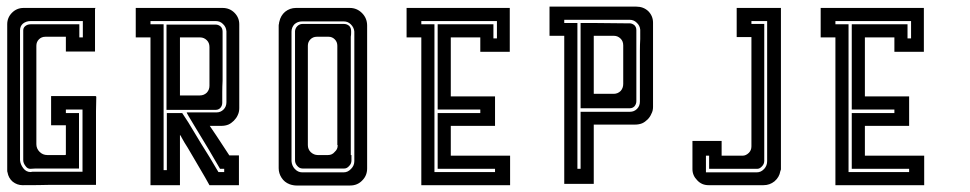

<svg xmlns="http://www.w3.org/2000/svg" viewBox="-20 -864 2956 585"><path d="M48.8 -299.8Q32.2 -299.8 18.6 -310.5Q5.9 -321.3 2.9 -338.9Q2 -340.8 2 -343.8Q2 -345.7 2 -347.7Q2 -347.7 2 -353.5Q2 -357.4 2 -362.3Q2 -377 2 -390.6Q2 -390.6 2 -399.4Q2 -414.1 2 -449.2Q2 -506.8 2 -581.1Q2 -621.1 2 -660.2Q2 -699.2 2 -732.4Q2 -737.3 2 -742.2Q2 -746.1 2 -751Q2 -751 2 -755.9Q2 -760.7 2 -790Q2 -810.5 16.6 -825.2Q31.2 -839.8 51.8 -839.8Q51.8 -839.8 65.4 -839.8Q79.1 -839.8 91.8 -839.8Q91.8 -839.8 99.6 -839.8Q107.4 -839.8 153.3 -839.8Q172.9 -839.8 202.1 -839.8Q230.5 -839.8 269.5 -839.8Q270.5 -839.8 271.5 -839.8Q271.5 -838.9 269.5 -837.9Q269.5 -837.9 269.5 -809.6Q269.5 -781.2 269.5 -752.9Q269.5 -752.9 269.5 -752.9Q269.5 -752 269.5 -752Q269.5 -752 269.5 -737.3Q269.5 -721.7 269.5 -707Q269.5 -707 240.2 -707Q210.9 -707 180.7 -707Q180.7 -707 180.7 -721.7Q180.7 -737.3 180.7 -752Q180.7 -752 172.9 -752Q165 -752 118.2 -752Q106.4 -752 98.6 -744.1Q90.8 -736.3 90.8 -724.6Q90.8 -724.6 90.8 -711.9Q90.8 -699.2 90.8 -622.1Q90.8 -588.9 90.8 -541Q90.8 -492.2 90.8 -424.8Q90.8 -411.1 100.6 -401.4Q110.4 -391.6 124 -391.6Q124 -391.6 130.9 -391.6Q137.7 -391.6 178.7 -391.6Q179.7 -391.6 180.7 -392.6Q180.7 -393.6 180.7 -393.6Q180.7 -393.6 180.7 -422.9Q180.7 -453.1 180.7 -482.4Q180.7 -482.4 166 -482.4Q151.4 -482.4 135.7 -482.4Q135.7 -482.4 135.7 -511.7Q135.7 -541 135.7 -571.3Q135.7 -571.3 141.6 -571.3Q147.5 -571.3 182.6 -571.3Q183.6 -571.3 183.6 -571.3Q183.6 -571.3 183.6 -571.3Q183.6 -571.3 195.3 -571.3Q206.1 -571.3 271.5 -571.3Q271.5 -571.3 272.5 -570.3Q273.4 -569.3 273.4 -569.3Q273.4 -569.3 272.5 -525.4Q272.5 -482.4 272.5 -427.7Q272.5 -398.4 272.5 -369.1Q272.5 -339.8 272.5 -315.4Q272.5 -311.5 272.5 -307.6Q272.5 -304.7 272.5 -300.8Q272.5 -300.8 262.7 -300.8Q252.9 -300.8 195.3 -300.8Q170.9 -300.8 134.8 -300.8Q99.6 -299.8 48.8 -299.8ZM231.4 -340.8Q231.4 -340.8 231.4 -371.1Q231.4 -400.4 231.4 -438.5Q231.4 -458 231.4 -478.5Q231.4 -499 231.4 -515.6Q231.4 -517.6 231.4 -520.5Q231.4 -522.5 231.4 -525.4Q231.4 -525.4 231.4 -526.4Q231.4 -528.3 231.4 -530.3Q231.4 -530.3 213.9 -530.3Q197.3 -530.3 180.7 -530.3Q180.7 -530.3 180.7 -526.4Q180.7 -523.4 180.7 -519.5Q180.7 -519.5 194.3 -519.5Q208 -519.5 220.7 -519.5Q220.7 -519.5 220.7 -492.2Q220.7 -464.8 220.7 -430.7Q220.7 -412.1 220.7 -393.6Q220.7 -375 220.7 -359.4Q220.7 -357.4 220.7 -355.5Q220.7 -352.5 220.7 -350.6Q220.7 -350.6 177.7 -350.6Q134.8 -350.6 90.8 -350.6Q90.8 -350.6 90.8 -349.6Q90.8 -347.7 90.8 -345.7Q90.8 -345.7 90.8 -347.7Q90.8 -349.6 90.8 -350.6Q90.8 -350.6 88.9 -350.6Q85.9 -350.6 72.3 -349.6Q63.5 -349.6 57.6 -358.4Q50.8 -367.2 50.8 -376Q50.8 -376 50.8 -381.8Q50.8 -387.7 50.8 -392.6Q50.8 -392.6 49.8 -392.6Q47.9 -392.6 45.9 -392.6Q45.9 -392.6 47.9 -392.6Q49.8 -392.6 50.8 -392.6Q50.8 -392.6 50.8 -451.2Q50.8 -509.8 50.8 -583Q50.8 -623 50.8 -662.1Q50.8 -701.2 50.8 -734.4Q50.8 -739.3 50.8 -744.1Q50.8 -748 50.8 -752.9Q50.8 -752.9 50.8 -754.9Q50.8 -757.8 50.8 -771.5Q50.8 -779.3 56.6 -784.2Q63.5 -790 73.2 -790Q73.2 -790 79.1 -790Q85.9 -790 91.8 -790Q91.8 -790 135.7 -790Q178.7 -790 221.7 -790Q221.7 -790 221.7 -776.4Q221.7 -763.7 221.7 -750Q221.7 -750 225.6 -750Q228.5 -750 232.4 -750Q232.4 -750 232.4 -766.6Q232.4 -783.2 232.4 -799.8Q232.4 -799.8 228.5 -799.8Q225.6 -799.8 221.7 -799.8Q221.7 -799.8 178.7 -799.8Q135.7 -799.8 91.8 -799.8Q91.8 -799.8 89.8 -799.8Q86.9 -799.8 73.2 -799.8Q59.6 -799.8 49.8 -792Q41 -784.2 41 -771.5Q41 -771.5 41 -768.6Q41 -766.6 41 -764.6Q41 -758.8 41 -752Q41 -752 41 -694.3Q41 -636.7 41 -562.5Q41 -523.4 41 -483.4Q41 -444.3 41 -412.1Q41 -407.2 41 -402.3Q41 -397.5 41 -392.6Q41 -392.6 41 -390.6Q41 -388.7 41 -376Q42 -363.3 50.8 -351.6Q59.6 -339.8 73.2 -339.8Q73.2 -339.8 79.1 -340.8Q85.9 -340.8 91.8 -340.8Q91.8 -340.8 135.7 -340.8Q178.7 -340.8 221.7 -340.8Q221.7 -340.8 225.6 -340.8Q228.5 -340.8 232.4 -340.8Q232.4 -340.8 231.4 -340.8Q231.4 -340.8 231.4 -340.8Z M657.2 -574.2Q657.2 -574.2 657.2 -571.3Q657.2 -568.4 657.2 -550.8Q657.2 -542 651.4 -535.2Q645.5 -529.3 637.7 -529.3Q637.7 -529.3 630.9 -529.3Q625 -529.3 618.2 -529.3Q618.2 -529.3 618.2 -527.3Q618.2 -525.4 618.2 -524.4Q618.2 -524.4 618.2 -525.4Q618.2 -527.3 618.2 -529.3Q618.2 -529.3 575.2 -529.3Q531.2 -529.3 487.3 -529.3Q487.3 -529.3 487.3 -567.4Q487.3 -569.3 487.3 -571.3Q487.3 -613.3 487.3 -666Q487.3 -694.3 487.3 -723.6Q487.3 -752 487.3 -775.4Q487.3 -779.3 487.3 -782.2Q487.3 -786.1 487.3 -789.1Q487.3 -789.1 531.2 -789.1Q575.2 -789.1 619.1 -789.1Q619.1 -789.1 619.1 -791Q619.1 -792 619.1 -793.9Q619.1 -793.9 619.1 -792Q619.1 -791 619.1 -789.1Q619.1 -789.1 622.1 -789.1Q624 -789.1 636.7 -789.1Q645.5 -789.1 652.3 -783.2Q658.2 -777.3 658.2 -767.6Q658.2 -767.6 658.2 -761.7Q658.2 -755.9 658.2 -750Q658.2 -750 658.2 -750Q658.2 -749 658.2 -749Q658.2 -749 658.2 -720.7Q658.2 -692.4 658.2 -657.2Q658.2 -637.7 658.2 -618.2Q657.2 -599.6 657.2 -583Q657.2 -581.1 657.2 -578.1Q657.2 -576.2 657.2 -574.2ZM618.2 -720.7Q618.2 -733.4 610.4 -741.2Q601.6 -750 589.8 -750Q589.8 -750 569.3 -750Q548.8 -750 528.3 -750Q528.3 -750 528.3 -723.6Q528.3 -722.7 528.3 -721.7Q528.3 -692.4 528.3 -657.2Q528.3 -636.7 528.3 -617.2Q528.3 -598.6 528.3 -582Q528.3 -580.1 528.3 -577.1Q528.3 -575.2 528.3 -573.2Q528.3 -573.2 532.2 -573.2Q534.2 -573.2 536.1 -573.2Q543.9 -573.2 588.9 -573.2Q601.6 -573.2 610.4 -582Q618.2 -590.8 618.2 -602.5Q618.2 -602.5 618.2 -608.4Q618.2 -613.3 618.2 -643.6Q618.2 -657.2 618.2 -675.8Q618.2 -694.3 618.2 -720.7ZM708 -390.6Q708 -390.6 708 -376Q708 -361.3 708 -345.7Q708 -345.7 708 -345.7Q708 -345.7 708 -344.7Q708 -344.7 708 -330.1Q708 -315.4 708 -299.8Q708 -299.8 677.7 -299.8Q648.4 -299.8 618.2 -299.8Q618.2 -299.8 604.5 -324.2Q589.8 -349.6 571.3 -380.9Q561.5 -397.5 551.8 -414.1Q541 -430.7 533.2 -445.3Q532.2 -447.3 531.2 -449.2Q529.3 -451.2 528.3 -453.1Q528.3 -453.1 528.3 -428.7Q528.3 -403.3 528.3 -372.1Q528.3 -355.5 528.3 -338.9Q528.3 -322.3 528.3 -307.6Q528.3 -305.7 528.3 -303.7Q528.3 -301.8 528.3 -299.8Q528.3 -299.8 515.6 -299.8Q508.8 -299.8 499 -299.8Q468.8 -299.8 438.5 -299.8Q438.5 -299.8 438.5 -373Q438.5 -445.3 438.5 -537.1Q438.5 -586.9 438.5 -636.7Q438.5 -685.5 438.5 -726.6Q438.5 -732.4 438.5 -738.3Q438.5 -744.1 438.5 -750Q438.5 -750 423.8 -750Q408.2 -750 393.6 -750Q393.6 -750 393.6 -763.7Q393.6 -769.5 393.6 -780.3Q393.6 -794.9 393.6 -809.6Q393.6 -824.2 393.6 -839.8Q393.6 -839.8 408.2 -839.8Q423.8 -839.8 438.5 -839.8Q438.5 -839.8 468.8 -839.8Q499 -839.8 528.3 -839.8Q528.3 -839.8 534.2 -839.8Q540 -839.8 573.2 -839.8Q587.9 -839.8 608.4 -839.8Q628.9 -839.8 658.2 -839.8Q679.7 -839.8 694.3 -825.2Q709 -810.5 709 -790Q709 -790 709 -777.3Q709 -763.7 709 -751Q709 -751 709 -741.2Q709 -732.4 709 -676.8Q709 -652.3 709 -617.2Q709 -583 709 -534.2Q709 -522.5 704.1 -512.7Q700.2 -503.9 692.4 -496.1Q684.6 -488.3 675.8 -484.4Q666 -480.5 654.3 -480.5Q654.3 -480.5 642.6 -480.5Q630.9 -480.5 619.1 -480.5Q619.1 -480.5 639.6 -450.2Q659.2 -420.9 678.7 -390.6Q678.7 -390.6 688.5 -390.6Q698.2 -390.6 709 -390.6Q709 -390.6 708 -390.6Q708 -390.6 708 -390.6ZM663.1 -349.6Q663.1 -349.6 659.2 -349.6Q655.3 -349.6 650.4 -349.6Q650.4 -349.6 633.8 -377.9Q618.2 -405.3 596.7 -440.4Q585.9 -459 574.2 -477.5Q563.5 -496.1 553.7 -511.7Q552.7 -514.6 550.8 -516.6Q549.8 -518.6 548.8 -521.5Q548.8 -521.5 572.3 -521.5Q596.7 -521.5 620.1 -521.5Q620.1 -521.5 623 -521.5Q625 -521.5 639.6 -521.5Q652.3 -521.5 661.1 -530.3Q669.9 -539.1 669.9 -552.7Q669.9 -552.7 669.9 -560.5Q669.9 -567.4 669.9 -575.2Q669.9 -575.2 668 -575.2Q666 -575.2 665 -575.2Q665 -575.2 666 -575.2Q668 -575.2 669.9 -575.2Q669.9 -575.2 669.9 -603.5Q669.9 -630.9 669.9 -667Q669.9 -686.5 669.9 -705.1Q669.9 -724.6 669.9 -741.2Q669.9 -743.2 669.9 -745.1Q669.9 -748 669.9 -750Q669.9 -750 669.9 -752Q669.9 -754.9 669.9 -768.6Q668.9 -782.2 659.2 -791Q650.4 -799.8 637.7 -799.8Q637.7 -799.8 631.8 -799.8Q626 -799.8 620.1 -799.8Q620.1 -799.8 590.8 -799.8Q561.5 -799.8 524.4 -799.8Q503.9 -799.8 484.4 -799.8Q464.8 -799.8 448.2 -799.8Q445.3 -799.8 443.4 -799.8Q440.4 -799.8 438.5 -799.8Q438.5 -799.8 438.5 -798.8Q438.5 -797.9 438.5 -796.9Q438.5 -793 438.5 -790Q438.5 -790 452.1 -790Q464.8 -790 478.5 -790Q478.5 -790 478.5 -718.8Q478.5 -646.5 478.5 -555.7Q478.5 -506.8 478.5 -458Q478.5 -409.2 478.5 -369.1Q478.5 -363.3 478.5 -357.4Q478.5 -351.6 478.5 -345.7Q478.5 -345.7 481.4 -345.7Q485.4 -345.7 488.3 -345.7Q488.3 -345.7 488.3 -374Q488.3 -402.3 488.3 -437.5Q488.3 -457 488.3 -475.6Q488.3 -495.1 488.3 -510.7Q488.3 -512.7 488.3 -515.6Q488.3 -517.6 488.3 -519.5Q488.3 -519.5 503.9 -519.5Q519.5 -519.5 535.2 -519.5Q535.2 -519.5 553.7 -491.2Q571.3 -461.9 593.8 -424.8Q605.5 -405.3 618.2 -385.7Q629.9 -365.2 639.6 -349.6Q641.6 -346.7 642.6 -344.7Q644.5 -341.8 645.5 -339.8Q645.5 -339.8 648.4 -339.8Q649.4 -339.8 651.4 -339.8Q657.2 -339.8 663.1 -339.8Q663.1 -339.8 663.1 -343.8Q663.1 -346.7 663.1 -349.6Z M1050.8 -391.6Q1050.8 -391.6 1050.8 -389.6Q1050.8 -387.7 1050.8 -375Q1050.8 -365.2 1043.9 -358.4Q1037.1 -350.6 1029.3 -350.6Q1029.3 -350.6 1026.4 -350.6Q1024.4 -350.6 1022.5 -350.6Q1016.6 -350.6 1009.8 -350.6Q1009.8 -350.6 980.5 -350.6Q950.2 -350.6 919.9 -350.6Q919.9 -350.6 918 -350.6Q915 -350.6 901.4 -350.6Q892.6 -350.6 885.7 -358.4Q878.9 -366.2 878.9 -375Q878.9 -375 878.9 -380.9Q878.9 -386.7 878.9 -391.6Q878.9 -391.6 877 -391.6Q876 -391.6 874 -391.6Q874 -391.6 876 -391.6Q877 -391.6 878.9 -391.6Q878.9 -391.6 878.9 -450.2Q878.9 -507.8 878.9 -582Q878.9 -622.1 878.9 -661.1Q878.9 -700.2 878.9 -733.4Q878.9 -738.3 878.9 -743.2Q878.9 -747.1 878.9 -752Q878.9 -752 878.9 -753.9Q878.9 -756.8 878.9 -769.5Q879.9 -778.3 885.7 -784.2Q892.6 -791 901.4 -791Q901.4 -791 907.2 -791Q912.1 -791 918 -791Q918 -791 949.2 -791Q980.5 -791 1010.7 -791Q1010.7 -791 1010.7 -793Q1010.7 -793.9 1010.7 -795.9Q1010.7 -795.9 1010.7 -793.9Q1010.7 -793 1010.7 -791Q1010.7 -791 1013.7 -791Q1015.6 -791 1028.3 -791Q1037.1 -791 1043.9 -785.2Q1049.8 -779.3 1049.8 -769.5Q1049.8 -769.5 1049.8 -763.7Q1049.8 -757.8 1048.8 -752Q1048.8 -752 1048.8 -694.3Q1048.8 -635.7 1048.8 -562.5Q1048.8 -522.5 1048.8 -482.4Q1048.8 -443.4 1048.8 -411.1Q1048.8 -406.2 1048.8 -401.4Q1048.8 -396.5 1048.8 -391.6Q1048.8 -391.6 1050.8 -391.6Q1052.7 -391.6 1053.7 -391.6Q1053.7 -391.6 1052.7 -391.6Q1051.8 -391.6 1050.8 -391.6ZM1007.8 -421.9Q1007.8 -421.9 1007.8 -434.6Q1007.8 -448.2 1007.8 -526.4Q1007.8 -559.6 1007.8 -608.4Q1007.8 -657.2 1007.8 -724.6Q1007.8 -736.3 1000 -744.1Q992.2 -752 981.4 -752Q981.4 -752 976.6 -752Q971.7 -752 945.3 -752Q933.6 -752 925.8 -744.1Q918 -736.3 918 -724.6Q918 -724.6 918 -715.8Q918 -713.9 918 -711.9Q918 -699.2 918 -621.1Q918 -587.9 918 -539.1Q918 -490.2 918 -421.9Q918 -409.2 926.8 -400.4Q936.5 -391.6 948.2 -391.6Q948.2 -391.6 950.2 -391.6Q951.2 -391.6 952.1 -391.6Q956.1 -391.6 979.5 -391.6Q992.2 -391.6 1000 -401.4Q1008.8 -409.2 1008.8 -419.9Q1008.8 -419.9 1008.8 -420.9Q1008.8 -421.9 1008.8 -421.9Q1008.8 -421.9 1008.8 -421.9Q1008.8 -421.9 1007.8 -421.9ZM1098.6 -786.1Q1098.6 -786.1 1098.6 -774.4Q1098.6 -761.7 1098.6 -750Q1098.6 -750 1098.6 -744.1Q1098.6 -738.3 1098.6 -703.1Q1098.6 -688.5 1098.6 -666Q1098.6 -644.5 1098.6 -613.3Q1098.6 -569.3 1098.6 -504.9Q1098.6 -441.4 1098.6 -350.6Q1098.6 -329.1 1084 -314.5Q1069.3 -298.8 1046.9 -298.8Q1046.9 -298.8 1041 -298.8Q1039.1 -298.8 1034.2 -298.8Q1021.5 -298.8 1008.8 -298.8Q1008.8 -298.8 979.5 -298.8Q949.2 -298.8 918.9 -298.8Q918.9 -298.8 915 -298.8Q910.2 -298.8 882.8 -298.8Q877.9 -298.8 873 -299.8Q867.2 -300.8 862.3 -302.7Q846.7 -308.6 837.9 -322.3Q829.1 -335.9 829.1 -351.6Q829.1 -351.6 829.1 -352.5Q829.1 -352.5 829.1 -352.5Q829.1 -352.5 829.1 -358.4Q829.1 -361.3 829.1 -365.2Q829.1 -377.9 829.1 -389.6Q829.1 -389.6 829.1 -395.5Q829.1 -401.4 829.1 -436.5Q829.1 -451.2 829.1 -472.7Q829.1 -495.1 829.1 -525.4Q829.1 -569.3 829.1 -632.8Q829.1 -664.1 829.1 -702.1Q829.1 -741.2 829.1 -786.1Q829.1 -789.1 830.1 -792Q830.1 -794.9 831.1 -797.9Q835 -816.4 848.6 -828.1Q863.3 -839.8 881.8 -839.8Q881.8 -839.8 908.2 -839.8Q935.5 -839.8 968.8 -839.8Q987.3 -839.8 1004.9 -839.8Q1022.5 -839.8 1037.1 -839.8Q1040 -839.8 1042 -839.8Q1043.9 -839.8 1045.9 -839.8Q1067.4 -839.8 1083 -824.2Q1098.6 -808.6 1098.6 -786.1ZM1059.6 -389.6Q1059.6 -389.6 1059.6 -448.2Q1059.6 -505.9 1059.6 -579.1Q1059.6 -619.1 1059.6 -658.2Q1059.6 -697.3 1059.6 -730.5Q1059.6 -735.4 1059.6 -740.2Q1059.6 -744.1 1059.6 -749Q1059.6 -749 1059.6 -751Q1059.6 -753.9 1059.6 -767.6Q1058.6 -780.3 1048.8 -790Q1040 -798.8 1027.3 -798.8Q1027.3 -798.8 1021.5 -798.8Q1015.6 -798.8 1009.8 -798.8Q1009.8 -798.8 979.5 -798.8Q948.2 -798.8 917 -798.8Q917 -798.8 917 -796.9Q917 -795.9 917 -793.9Q917 -793.9 917 -795.9Q917 -796.9 917 -798.8Q917 -798.8 915 -798.8Q913.1 -798.8 900.4 -798.8Q886.7 -798.8 877 -790Q868.2 -780.3 868.2 -767.6Q868.2 -767.6 868.2 -765.6Q868.2 -763.7 868.2 -761.7Q868.2 -754.9 868.2 -749Q868.2 -749 868.2 -691.4Q868.2 -676.8 868.2 -661.1Q868.2 -614.3 868.2 -559.6Q868.2 -520.5 868.2 -480.5Q868.2 -441.4 868.2 -409.2Q868.2 -404.3 868.2 -399.4Q868.2 -394.5 868.2 -389.6Q868.2 -389.6 868.2 -387.7Q868.2 -385.7 868.2 -373Q869.1 -359.4 877.9 -349.6Q887.7 -338.9 900.4 -338.9Q900.4 -338.9 916 -338.9Q923.8 -338.9 936.5 -338.9Q971.7 -338.9 1007.8 -338.9Q1007.8 -338.9 1007.8 -340.8Q1007.8 -342.8 1007.8 -343.8Q1007.8 -343.8 1007.8 -342.8Q1007.8 -340.8 1007.8 -338.9Q1007.8 -338.9 1010.7 -338.9Q1012.7 -338.9 1027.3 -338.9Q1040 -338.9 1049.8 -349.6Q1059.6 -359.4 1059.6 -373Q1059.6 -373 1059.6 -378.9Q1059.6 -384.8 1059.6 -389.6Z M1443.4 -706.1Q1443.4 -706.1 1443.4 -720.7Q1443.4 -735.4 1443.4 -750Q1443.4 -750 1414.1 -750Q1383.8 -750 1353.5 -750Q1353.5 -750 1353.5 -720.7Q1353.5 -692.4 1353.5 -655.3Q1353.5 -635.7 1353.5 -616.2Q1353.5 -595.7 1353.5 -579.1Q1353.5 -577.1 1353.5 -574.2Q1353.5 -572.3 1353.5 -570.3Q1353.5 -570.3 1398.4 -570.3Q1443.4 -570.3 1488.3 -570.3Q1488.3 -570.3 1488.3 -540Q1488.3 -509.8 1488.3 -480.5Q1488.3 -480.5 1443.4 -480.5Q1398.4 -480.5 1353.5 -480.5Q1353.5 -480.5 1353.5 -450.2Q1353.5 -419.9 1353.5 -389.6Q1353.5 -389.6 1382.8 -389.6Q1411.1 -389.6 1448.2 -389.6Q1467.8 -389.6 1488.3 -389.6Q1507.8 -389.6 1524.4 -389.6Q1526.4 -389.6 1529.3 -389.6Q1531.2 -389.6 1534.2 -389.6Q1534.2 -389.6 1534.2 -360.4Q1534.2 -330.1 1534.2 -299.8Q1534.2 -299.8 1504.9 -299.8Q1475.6 -299.8 1438.5 -299.8Q1418.9 -299.8 1399.4 -299.8Q1379.9 -299.8 1363.3 -299.8Q1360.4 -299.8 1358.4 -299.8Q1356.4 -299.8 1353.5 -299.8Q1353.5 -299.8 1340.8 -299.8Q1334 -299.8 1324.2 -299.8Q1293.9 -299.8 1263.7 -299.8Q1263.7 -299.8 1263.7 -329.1Q1263.7 -357.4 1263.7 -394.5Q1263.7 -414.1 1263.7 -434.6Q1263.7 -454.1 1263.7 -470.7Q1263.7 -472.7 1263.7 -475.6Q1263.7 -477.5 1263.7 -480.5Q1263.7 -480.5 1263.7 -509.8Q1263.7 -540 1263.7 -570.3Q1263.7 -570.3 1263.7 -598.6Q1263.7 -627.9 1263.7 -665Q1263.7 -684.6 1263.7 -704.1Q1263.7 -723.6 1263.7 -740.2Q1263.7 -743.2 1263.7 -745.1Q1263.7 -748 1263.7 -750Q1263.7 -750 1249 -750Q1233.4 -750 1218.8 -750Q1218.8 -750 1218.8 -763.7Q1218.8 -769.5 1218.8 -780.3Q1218.8 -794.9 1218.8 -809.6Q1218.8 -824.2 1218.8 -839.8Q1218.8 -839.8 1233.4 -839.8Q1248 -839.8 1262.7 -839.8Q1262.7 -839.8 1293 -839.8Q1322.3 -839.8 1352.5 -839.8Q1352.5 -839.8 1381.8 -839.8Q1410.2 -839.8 1447.3 -839.8Q1466.8 -839.8 1487.3 -839.8Q1506.8 -839.8 1523.4 -839.8Q1525.4 -839.8 1528.3 -839.8Q1530.3 -839.8 1533.2 -839.8Q1533.2 -839.8 1533.2 -809.6Q1533.2 -780.3 1533.2 -750Q1533.2 -750 1533.2 -735.4Q1533.2 -720.7 1533.2 -706.1Q1533.2 -706.1 1502.9 -706.1Q1473.6 -706.1 1443.4 -706.1ZM1483.4 -790Q1483.4 -790 1483.4 -775.4Q1483.4 -761.7 1483.4 -747.1Q1483.4 -747.1 1487.3 -747.1Q1490.2 -747.1 1494.1 -747.1Q1494.1 -747.1 1494.1 -764.6Q1494.1 -782.2 1494.1 -799.8Q1494.1 -799.8 1492.2 -799.8Q1490.2 -799.8 1488.3 -799.8Q1488.3 -799.8 1452.1 -799.8Q1416 -799.8 1370.1 -799.8Q1345.7 -799.8 1320.3 -799.8Q1295.9 -799.8 1275.4 -799.8Q1272.5 -799.8 1269.5 -799.8Q1266.6 -799.8 1263.7 -799.8Q1263.7 -799.8 1263.7 -798.8Q1263.7 -797.9 1263.7 -796.9Q1263.7 -793 1263.7 -790Q1263.7 -790 1277.3 -790Q1290 -790 1303.7 -790Q1303.7 -790 1303.7 -716.8Q1303.7 -644.5 1303.7 -552.7Q1303.7 -502.9 1303.7 -453.1Q1303.7 -404.3 1303.7 -363.3Q1303.7 -357.4 1303.7 -351.6Q1303.7 -345.7 1303.7 -339.8Q1303.7 -339.8 1305.7 -339.8Q1305.7 -339.8 1306.6 -339.8Q1310.5 -339.8 1313.5 -339.8Q1313.5 -339.8 1341.8 -339.8Q1370.1 -339.8 1406.2 -339.8Q1424.8 -339.8 1444.3 -339.8Q1463.9 -339.8 1479.5 -339.8Q1481.4 -339.8 1484.4 -339.8Q1486.3 -339.8 1488.3 -339.8Q1488.3 -339.8 1488.3 -343.8Q1488.3 -346.7 1488.3 -349.6Q1488.3 -349.6 1460.9 -349.6Q1432.6 -349.6 1396.5 -349.6Q1377.9 -349.6 1358.4 -349.6Q1338.9 -349.6 1323.2 -349.6Q1320.3 -349.6 1318.4 -349.6Q1316.4 -349.6 1313.5 -349.6Q1313.5 -349.6 1313.5 -377.9Q1313.5 -405.3 1313.5 -439.5Q1313.5 -459 1313.5 -477.5Q1313.5 -496.1 1313.5 -510.7Q1313.5 -513.7 1313.5 -515.6Q1313.5 -517.6 1313.5 -519.5Q1313.5 -519.5 1357.4 -519.5Q1400.4 -519.5 1443.4 -519.5Q1443.4 -519.5 1443.4 -523.4Q1443.4 -526.4 1443.4 -530.3Q1443.4 -530.3 1400.4 -530.3Q1357.4 -530.3 1313.5 -530.3Q1313.5 -530.3 1313.5 -572.3Q1313.5 -614.3 1313.5 -667Q1313.5 -695.3 1313.5 -724.6Q1313.5 -752.9 1313.5 -776.4Q1313.5 -780.3 1313.5 -783.2Q1313.5 -787.1 1313.5 -790Q1313.5 -790 1341.8 -790Q1369.1 -790 1403.3 -790Q1422.9 -790 1441.4 -790Q1460 -790 1474.6 -790Q1477.5 -790 1479.5 -790Q1481.4 -790 1483.4 -790Z M1969.7 -794.9Q1969.7 -794.9 1969.7 -781.2Q1969.7 -768.6 1969.7 -754.9Q1969.7 -754.9 1969.7 -746.1Q1969.7 -736.3 1969.7 -680.7Q1969.7 -656.2 1969.7 -622.1Q1969.7 -586.9 1969.7 -538.1Q1969.7 -526.4 1964.8 -517.6Q1960.9 -507.8 1953.1 -500Q1945.3 -492.2 1936.5 -488.3Q1926.8 -484.4 1915 -484.4Q1915 -484.4 1873 -484.4Q1831.1 -484.4 1789.1 -484.4Q1789.1 -484.4 1789.1 -455.1Q1789.1 -426.8 1789.1 -388.7Q1789.1 -369.1 1789.1 -349.6Q1789.1 -330.1 1789.1 -313.5Q1789.1 -310.5 1789.1 -308.6Q1789.1 -306.6 1789.1 -303.7Q1789.1 -303.7 1776.4 -303.7Q1769.5 -303.7 1759.8 -303.7Q1729.5 -303.7 1699.2 -303.7Q1699.2 -303.7 1699.2 -333Q1699.2 -361.3 1699.2 -398.4Q1699.2 -418 1699.2 -438.5Q1699.2 -458 1699.2 -474.6Q1699.2 -476.6 1699.2 -479.5Q1699.2 -481.4 1699.2 -484.4Q1699.2 -484.4 1699.2 -515.6Q1699.2 -546.9 1699.2 -578.1Q1699.2 -578.1 1699.2 -606.4Q1699.2 -635.7 1699.2 -670.9Q1699.2 -691.4 1699.2 -710Q1699.2 -729.5 1699.2 -746.1Q1699.2 -748 1699.2 -750Q1699.2 -752.9 1699.2 -754.9Q1699.2 -754.9 1684.6 -754.9Q1668.9 -754.9 1654.3 -754.9Q1654.3 -754.9 1654.3 -767.6Q1654.3 -774.4 1654.3 -784.2Q1654.3 -798.8 1654.3 -813.5Q1654.3 -829.1 1654.3 -843.8Q1654.3 -843.8 1668.9 -843.8Q1684.6 -843.8 1699.2 -843.8Q1699.2 -843.8 1729.5 -843.8Q1759.8 -843.8 1789.1 -843.8Q1789.1 -843.8 1833 -843.8Q1876 -843.8 1918.9 -843.8Q1940.4 -843.8 1955.1 -830.1Q1969.7 -815.4 1969.7 -794.9ZM1930.7 -753.9Q1930.7 -753.9 1930.7 -756.8Q1930.7 -758.8 1930.7 -773.4Q1929.7 -786.1 1919.9 -794.9Q1911.1 -803.7 1898.4 -803.7Q1898.4 -803.7 1892.6 -803.7Q1886.7 -803.7 1880.9 -803.7Q1880.9 -803.7 1851.6 -803.7Q1822.3 -803.7 1785.2 -803.7Q1764.6 -803.7 1745.1 -803.7Q1725.6 -803.7 1709 -803.7Q1706.1 -803.7 1704.1 -803.7Q1701.2 -803.7 1699.2 -803.7Q1699.2 -803.7 1699.2 -802.7Q1699.2 -801.8 1699.2 -800.8Q1699.2 -796.9 1699.2 -793.9Q1699.2 -793.9 1712.9 -793.9Q1725.6 -793.9 1739.3 -793.9Q1739.3 -793.9 1739.3 -722.7Q1739.3 -650.4 1739.3 -559.6Q1739.3 -510.7 1739.3 -461.9Q1739.3 -413.1 1739.3 -373Q1739.3 -367.2 1739.3 -361.3Q1739.3 -355.5 1739.3 -349.6Q1739.3 -349.6 1741.2 -349.6Q1741.2 -349.6 1742.2 -349.6Q1746.1 -349.6 1749 -349.6Q1749 -349.6 1749 -377.9Q1749 -405.3 1749 -441.4Q1749 -460 1749 -479.5Q1749 -498 1749 -513.7Q1749 -516.6 1749 -518.6Q1749 -520.5 1749 -523.4Q1749 -523.4 1793 -523.4Q1836.9 -523.4 1879.9 -523.4Q1879.9 -523.4 1882.8 -523.4Q1884.8 -523.4 1899.4 -523.4Q1912.1 -523.4 1920.9 -532.2Q1929.7 -541 1929.7 -554.7Q1929.7 -554.7 1929.7 -562.5Q1929.7 -570.3 1929.7 -578.1Q1929.7 -578.1 1927.7 -578.1Q1925.8 -578.1 1923.8 -578.1Q1923.8 -578.1 1925.8 -578.1Q1927.7 -578.1 1929.7 -578.1Q1929.7 -578.1 1929.7 -606.4Q1929.7 -634.8 1929.7 -670.9Q1929.7 -690.4 1929.7 -709Q1929.7 -728.5 1930.7 -745.1Q1930.7 -747.1 1930.7 -749Q1930.7 -752 1930.7 -753.9ZM1918.9 -579.1Q1918.9 -579.1 1918.9 -576.2Q1918.9 -573.2 1918.9 -555.7Q1918.9 -546.9 1913.1 -540Q1907.2 -534.2 1899.4 -534.2Q1899.4 -534.2 1892.6 -534.2Q1886.7 -534.2 1879.9 -534.2Q1879.9 -534.2 1879.9 -532.2Q1879.9 -530.3 1879.9 -529.3Q1879.9 -529.3 1879.9 -530.3Q1879.9 -532.2 1879.9 -534.2Q1879.9 -534.2 1836.9 -534.2Q1793 -534.2 1749 -534.2Q1749 -534.2 1749 -572.3Q1749 -574.2 1749 -576.2Q1749 -618.2 1749 -670.9Q1749 -700.2 1749 -728.5Q1749 -756.8 1749 -780.3Q1749 -784.2 1749 -787.1Q1749 -791 1749 -793.9Q1749 -793.9 1793 -793.9Q1836.9 -793 1879.9 -793Q1879.9 -793 1879.9 -794.9Q1879.9 -795.9 1879.9 -797.9Q1879.9 -797.9 1879.9 -795.9Q1879.9 -794.9 1879.9 -793Q1879.9 -793 1882.8 -793Q1884.8 -793 1897.5 -793Q1906.2 -793 1913.1 -787.1Q1918.9 -781.2 1918.9 -772.5Q1918.9 -772.5 1918.9 -765.6Q1918.9 -759.8 1918.9 -753.9Q1918.9 -753.9 1918.9 -753.9Q1918.9 -752.9 1918.9 -752.9Q1918.9 -752.9 1918.9 -724.6Q1918.9 -697.3 1918.9 -661.1Q1918.9 -641.6 1918.9 -623Q1918.9 -603.5 1918.9 -587.9Q1918.9 -585.9 1918.9 -584Q1918.9 -581.1 1918.9 -579.1ZM1878.9 -725.6Q1878.9 -738.3 1871.1 -746.1Q1862.3 -754.9 1850.6 -754.9Q1850.6 -754.9 1830.1 -754.9Q1809.6 -754.9 1789.1 -754.9Q1789.1 -754.9 1789.1 -728.5Q1789.1 -727.5 1789.1 -726.6Q1789.1 -697.3 1789.1 -662.1Q1789.1 -641.6 1789.1 -623Q1789.1 -603.5 1789.1 -586.9Q1789.1 -585 1789.1 -583Q1789.1 -580.1 1789.1 -578.1Q1789.1 -578.1 1793 -578.1Q1794.9 -578.1 1796.9 -578.1Q1804.7 -578.1 1849.6 -578.1Q1862.3 -578.1 1871.1 -586.9Q1878.9 -595.7 1878.9 -608.4Q1878.9 -608.4 1878.9 -613.3Q1878.9 -618.2 1878.9 -648.4Q1878.9 -662.1 1878.9 -680.7Q1878.9 -700.2 1878.9 -725.6Z M2089.8 -348.6Q2089.8 -348.6 2089.8 -351.6Q2089.8 -354.5 2089.8 -362.3Q2089.8 -376 2089.8 -389.6Q2089.8 -389.6 2089.8 -396.5Q2089.8 -400.4 2089.8 -405.3Q2089.8 -419.9 2089.8 -434.6Q2089.8 -434.6 2119.1 -434.6Q2149.4 -434.6 2178.7 -434.6Q2178.7 -434.6 2178.7 -419.9Q2178.7 -405.3 2178.7 -389.6Q2178.7 -389.6 2186.5 -389.6Q2194.3 -389.6 2242.2 -389.6Q2252.9 -389.6 2261.7 -398.4Q2269.5 -406.2 2269.5 -418Q2269.5 -418 2269.5 -471.7Q2269.5 -525.4 2269.5 -593.8Q2269.5 -629.9 2269.5 -667Q2269.5 -703.1 2269.5 -733.4Q2269.5 -738.3 2269.5 -742.2Q2269.5 -747.1 2269.5 -751Q2269.5 -751 2254.9 -751Q2240.2 -751 2224.6 -751Q2224.6 -751 2224.6 -780.3Q2224.6 -810.5 2224.6 -839.8Q2224.6 -839.8 2240.2 -839.8Q2254.9 -839.8 2269.5 -839.8Q2269.5 -839.8 2299.8 -839.8Q2330.1 -839.8 2359.4 -839.8Q2359.4 -839.8 2359.4 -833Q2359.4 -826.2 2359.4 -783.2Q2359.4 -764.6 2359.4 -738.3Q2359.4 -710.9 2359.4 -672.9Q2359.4 -620.1 2359.4 -542Q2359.4 -463.9 2359.4 -353.5Q2359.4 -350.6 2359.4 -347.7Q2358.4 -344.7 2357.4 -341.8Q2354.5 -324.2 2339.8 -311.5Q2325.2 -299.8 2306.6 -299.8Q2306.6 -299.8 2281.2 -299.8Q2281.2 -299.8 2279.3 -299.8Q2252.9 -299.8 2217.8 -299.8Q2200.2 -299.8 2181.6 -299.8Q2163.1 -299.8 2147.5 -299.8Q2145.5 -299.8 2142.6 -299.8Q2140.6 -299.8 2138.7 -299.8Q2118.2 -299.8 2104.5 -314.5Q2089.8 -329.1 2089.8 -348.6ZM2130.9 -341.8Q2130.9 -341.8 2130.9 -340.8Q2130.9 -339.8 2130.9 -338.9Q2130.9 -338.9 2151.4 -338.9Q2161.1 -338.9 2175.8 -338.9Q2221.7 -338.9 2266.6 -338.9Q2266.6 -338.9 2269.5 -338.9Q2271.5 -338.9 2286.1 -338.9Q2298.8 -338.9 2308.6 -349.6Q2317.4 -359.4 2317.4 -373Q2317.4 -373 2317.4 -378.9Q2317.4 -384.8 2317.4 -389.6Q2317.4 -389.6 2317.4 -455.1Q2317.4 -520.5 2317.4 -603.5Q2317.4 -648.4 2317.4 -692.4Q2317.4 -737.3 2317.4 -773.4Q2317.4 -779.3 2317.4 -785.2Q2317.4 -790 2317.4 -794.9Q2317.4 -794.9 2317.4 -796.9Q2317.4 -797.9 2317.4 -799.8Q2317.4 -799.8 2301.8 -799.8Q2286.1 -799.8 2269.5 -799.8Q2269.5 -799.8 2269.5 -796.9Q2269.5 -793.9 2269.5 -791Q2269.5 -791 2283.2 -791Q2295.9 -791 2308.6 -791Q2308.6 -791 2308.6 -726.6Q2308.6 -662.1 2308.6 -580.1Q2308.6 -536.1 2308.6 -492.2Q2308.6 -448.2 2308.6 -412.1Q2308.6 -406.2 2308.6 -401.4Q2308.6 -396.5 2308.6 -390.6Q2308.6 -390.6 2310.5 -390.6Q2312.5 -390.6 2313.5 -390.6Q2313.5 -390.6 2312.5 -390.6Q2310.5 -390.6 2308.6 -390.6Q2308.6 -390.6 2308.6 -388.7Q2308.6 -386.7 2308.6 -374Q2308.6 -364.3 2301.8 -357.4Q2294.9 -349.6 2287.1 -349.6Q2287.1 -349.6 2280.3 -349.6Q2274.4 -349.6 2267.6 -349.6Q2267.6 -349.6 2225.6 -349.6Q2183.6 -349.6 2140.6 -349.6Q2140.6 -349.6 2140.6 -363.3Q2140.6 -377 2140.6 -389.6Q2140.6 -389.6 2137.7 -389.6Q2133.8 -389.6 2130.9 -389.6Q2130.9 -389.6 2130.9 -382.8Q2130.9 -378.9 2130.9 -374Q2130.9 -358.4 2130.9 -341.8Z M2705.1 -706.1Q2705.1 -706.1 2705.1 -720.7Q2705.1 -735.4 2705.1 -750Q2705.1 -750 2675.8 -750Q2645.5 -750 2615.2 -750Q2615.2 -750 2615.2 -720.7Q2615.2 -692.4 2615.2 -655.3Q2615.2 -635.7 2615.2 -616.2Q2615.2 -595.7 2615.2 -579.1Q2615.2 -577.1 2615.2 -574.2Q2615.2 -572.3 2615.2 -570.3Q2615.2 -570.3 2660.2 -570.3Q2705.1 -570.3 2750 -570.3Q2750 -570.3 2750 -540Q2750 -509.8 2750 -480.5Q2750 -480.5 2705.1 -480.5Q2660.2 -480.5 2615.2 -480.5Q2615.2 -480.5 2615.2 -450.2Q2615.2 -419.9 2615.2 -389.6Q2615.2 -389.6 2644.5 -389.6Q2672.9 -389.6 2710 -389.6Q2729.5 -389.6 2750 -389.6Q2769.5 -389.6 2786.1 -389.6Q2788.1 -389.6 2791 -389.6Q2793 -389.6 2795.9 -389.6Q2795.9 -389.6 2795.9 -360.4Q2795.9 -330.1 2795.9 -299.8Q2795.9 -299.8 2766.6 -299.8Q2737.3 -299.8 2700.2 -299.8Q2680.7 -299.8 2661.1 -299.8Q2641.6 -299.8 2625 -299.8Q2622.1 -299.8 2620.1 -299.8Q2618.2 -299.8 2615.2 -299.8Q2615.2 -299.8 2602.5 -299.8Q2595.7 -299.8 2585.9 -299.8Q2555.7 -299.8 2525.4 -299.8Q2525.4 -299.8 2525.4 -329.1Q2525.4 -357.4 2525.4 -394.5Q2525.4 -414.1 2525.4 -434.6Q2525.4 -454.1 2525.4 -470.7Q2525.4 -472.7 2525.4 -475.6Q2525.4 -477.5 2525.4 -480.5Q2525.4 -480.5 2525.4 -509.8Q2525.4 -540 2525.4 -570.3Q2525.4 -570.3 2525.4 -598.6Q2525.4 -627.9 2525.4 -665Q2525.4 -684.6 2525.4 -704.1Q2525.4 -723.6 2525.4 -740.2Q2525.4 -743.2 2525.4 -745.1Q2525.4 -748 2525.4 -750Q2525.4 -750 2510.7 -750Q2495.1 -750 2480.5 -750Q2480.5 -750 2480.5 -763.7Q2480.5 -769.5 2480.5 -780.3Q2480.5 -794.9 2480.5 -809.6Q2480.5 -824.2 2480.5 -839.8Q2480.5 -839.8 2495.1 -839.8Q2509.8 -839.8 2524.4 -839.8Q2524.4 -839.8 2554.7 -839.8Q2584 -839.8 2614.3 -839.8Q2614.3 -839.8 2643.6 -839.8Q2671.9 -839.8 2709 -839.8Q2728.5 -839.8 2749 -839.8Q2768.6 -839.8 2785.2 -839.8Q2787.1 -839.8 2790 -839.8Q2792 -839.8 2794.9 -839.8Q2794.9 -839.8 2794.9 -809.6Q2794.9 -780.3 2794.9 -750Q2794.9 -750 2794.9 -735.4Q2794.9 -720.7 2794.9 -706.1Q2794.9 -706.1 2764.6 -706.1Q2735.4 -706.1 2705.1 -706.1ZM2745.1 -790Q2745.1 -790 2745.1 -775.4Q2745.1 -761.7 2745.1 -747.1Q2745.1 -747.1 2749 -747.1Q2752 -747.1 2755.9 -747.1Q2755.9 -747.1 2755.9 -764.6Q2755.9 -782.2 2755.9 -799.8Q2755.9 -799.8 2753.9 -799.8Q2752 -799.8 2750 -799.8Q2750 -799.8 2713.9 -799.8Q2677.7 -799.8 2631.8 -799.8Q2607.4 -799.8 2582 -799.8Q2557.6 -799.8 2537.1 -799.8Q2534.2 -799.8 2531.2 -799.8Q2528.3 -799.8 2525.4 -799.8Q2525.4 -799.8 2525.4 -798.8Q2525.4 -797.9 2525.4 -796.9Q2525.4 -793 2525.4 -790Q2525.4 -790 2539.1 -790Q2551.8 -790 2565.4 -790Q2565.4 -790 2565.4 -716.8Q2565.4 -644.5 2565.4 -552.7Q2565.4 -502.9 2565.4 -453.1Q2565.4 -404.3 2565.4 -363.3Q2565.4 -357.4 2565.4 -351.6Q2565.4 -345.7 2565.4 -339.8Q2565.4 -339.8 2567.4 -339.8Q2567.4 -339.8 2568.4 -339.8Q2572.3 -339.8 2575.2 -339.8Q2575.2 -339.8 2603.5 -339.8Q2631.8 -339.8 2668 -339.8Q2686.5 -339.8 2706.1 -339.8Q2725.6 -339.8 2741.2 -339.8Q2743.2 -339.8 2746.1 -339.8Q2748 -339.8 2750 -339.8Q2750 -339.8 2750 -343.8Q2750 -346.7 2750 -349.6Q2750 -349.6 2722.7 -349.6Q2694.3 -349.6 2658.2 -349.6Q2639.6 -349.6 2620.1 -349.6Q2600.6 -349.6 2585 -349.6Q2582 -349.6 2580.1 -349.6Q2578.1 -349.6 2575.2 -349.6Q2575.2 -349.6 2575.2 -377.9Q2575.2 -405.3 2575.2 -439.5Q2575.2 -459 2575.2 -477.5Q2575.2 -496.1 2575.2 -510.7Q2575.2 -513.7 2575.2 -515.6Q2575.2 -517.6 2575.2 -519.5Q2575.2 -519.5 2619.1 -519.5Q2662.1 -519.5 2705.1 -519.5Q2705.1 -519.5 2705.1 -523.4Q2705.1 -526.4 2705.1 -530.3Q2705.1 -530.3 2662.1 -530.3Q2619.1 -530.3 2575.2 -530.3Q2575.2 -530.3 2575.2 -572.3Q2575.2 -614.3 2575.2 -667Q2575.2 -695.3 2575.2 -724.6Q2575.2 -752.9 2575.2 -776.4Q2575.2 -780.3 2575.2 -783.2Q2575.2 -787.1 2575.2 -790Q2575.2 -790 2603.5 -790Q2630.9 -790 2665 -790Q2684.6 -790 2703.1 -790Q2721.7 -790 2736.3 -790Q2739.3 -790 2741.2 -790Q2743.2 -790 2745.1 -790Z"/></svg>

Font: Reach
Style: Inline
Weight: 400
Designer: Billy Harris
Version: Version 1.0